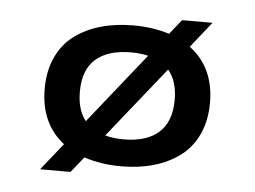

<svg xmlns="http://www.w3.org/2000/svg" viewBox="-46 -605 942 710"><g transform="rotate(5 425.0 -249.5)"><path d="M425 11Q349 11 286.5 -10L240 48H127L207 -52Q118 -121.5 118 -251Q118 -317 141.8 -368Q165.5 -419 207.8 -450Q250 -481 304.8 -496.5Q359.5 -512 425 -512Q498 -512 558.5 -492.5L602 -547H715L639 -451.5Q731.5 -382.5 731.5 -251Q731.5 -185 707.8 -134Q684 -83 641.8 -51.8Q599.5 -20.5 544.8 -4.8Q490 11 425 11ZM248.5 -251Q248.5 -183 280 -144L488.5 -405Q459 -412 425 -412Q340 -412 294.2 -372.2Q248.5 -332.5 248.5 -251ZM425 -89Q509.5 -89 555 -129.2Q600.5 -169.5 600.5 -251Q600.5 -321 566.5 -360.5L356 -97.5Q387.5 -89 425 -89Z"/></g></svg>

Font: League Mono Wide Medium
Style: Regular
Weight: 500
Width: 8
Designer: Tyler Finck
Foundry: The League of Moveable Type / Tyler Finck
Version: Version 2.210